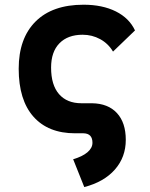

<svg xmlns="http://www.w3.org/2000/svg" viewBox="-20 -547 626 802"><path d="M332 234.4 285.6 118.2Q324.2 106.9 345.2 89.1Q366.2 71.3 366.2 49.3Q366.2 10.7 329.1 9.8H293.9Q181.2 9.8 119.6 -59.8Q58.1 -129.4 58.1 -259.8Q58.1 -386.7 128.4 -457Q198.7 -527.3 329.1 -527.3Q407.7 -527.3 463.9 -499.3Q520 -471.2 543.9 -419.9L452.1 -331.5Q432.1 -365.2 398.4 -383.5Q364.7 -401.9 325.2 -401.9Q263.2 -401.9 228.3 -366.2Q193.4 -330.6 193.4 -264.6Q193.4 -191.9 226.6 -153.8Q259.8 -115.7 320.3 -115.7H364.3Q431.6 -114.7 468.5 -74.7Q505.4 -34.7 505.4 37.1Q505.4 109.4 460 161.1Q414.6 212.9 332 234.4Z"/></svg>

Font: CaskaydiaMono NF
Style: Bold
Weight: 700
Designer: Aaron Bell
Foundry: Saja Typeworks
Version: Version 2111.001; ttfautohint (v1.8.4);Nerd Fonts 3.1.1